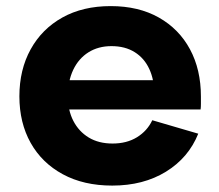

<svg xmlns="http://www.w3.org/2000/svg" viewBox="-20 -582 701 614"><path d="M339 11.5Q247.5 11.5 180.8 -24.8Q114 -61 78 -125.2Q42 -189.5 42 -274Q42 -359 78 -424.2Q114 -489.5 179.5 -526Q245 -562.5 334 -562.5Q423 -562.5 487.8 -526Q552.5 -489.5 587.5 -424.5Q622.5 -359.5 622.5 -273.5Q622.5 -259.5 622.5 -249.5Q622.5 -239.5 621.5 -232H471.5Q473 -243 473.2 -254.5Q473.5 -266 473.5 -280.5Q473.5 -326.5 457.5 -361.2Q441.5 -396 410.8 -415.2Q380 -434.5 336.5 -434.5Q294.5 -434.5 263 -414.8Q231.5 -395 214.2 -358.8Q197 -322.5 197 -274Q197 -229.5 214.5 -195.5Q232 -161.5 263.8 -142.2Q295.5 -123 340 -123Q385.5 -123 418.2 -143.2Q451 -163.5 467 -197.5L614 -154.5Q583 -77.5 510.8 -33Q438.5 11.5 339 11.5ZM138.5 -232V-325.5H532L548.5 -232Z"/></svg>

Font: Hepta Slab ExtraLight
Style: Bold
Weight: 700
Version: Version 1.102